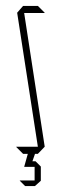

<svg xmlns="http://www.w3.org/2000/svg" viewBox="-20 -520 206 649"><path d="M61 -476 58 -500H108L131 -477V-476ZM108 -24 38 -477 58 -500 131 -25V-24ZM58 0 35 -23V-24H131L108 0ZM83 44V25H100L118 43V44ZM62 44V43L74 0H98V1L83 44ZM65 109 47 91V90H97V109ZM97 109V44H118V91L98 109Z"/></svg>

Font: Foldit Thin
Style: Regular
Weight: 100
Designer: Sophia Tai
Foundry: Sophia Tai
Version: Version 1.003